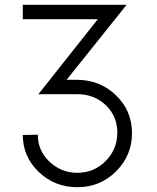

<svg xmlns="http://www.w3.org/2000/svg" viewBox="-20 -770 656 800"><path d="M300 -437.5Q396.2 -437.5 463.1 -373.1Q530 -308.8 530 -215Q530 -122.5 463.8 -56.2Q397.5 10 302.5 10Q207.5 10 141.2 -53.8Q75 -117.5 75 -207.5L137.5 -208.8Q137.5 -142.5 186.2 -96.2Q235 -50 302.5 -50Q371.2 -50 420 -98.8Q468.8 -147.5 468.8 -217.5Q468.8 -286.2 420.6 -331.9Q372.5 -377.5 302.5 -377.5H140L387.5 -690H75V-750H507.5L257.5 -437.5Z"/></svg>

Font: Now Light
Style: Regular
Weight: 300
Designer: Alfredo Marco Pradil
Foundry: Alfredo Marco Pradil
Version: Version 1.002;PS 001.002;hotconv 1.0.88;makeotf.lib2.5.64775